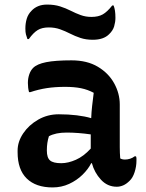

<svg xmlns="http://www.w3.org/2000/svg" viewBox="-20 -810 640 840"><path d="M504 -353V-166Q504 -153 504.5 -141Q505 -129 506 -117Q514 -112 527 -112Q538 -112 549 -115.5Q560 -119 569 -126H575Q577 -121 577 -117Q577 -113 577 -107Q577 -82 569 -57Q561 -32 547 -19Q533 -5 519 1Q505 7 491 7Q450 7 421.5 -24Q393 -55 382 -96H379Q366 -70 341 -45.5Q316 -21 282.5 -5.5Q249 10 210 10Q137 10 97 -29Q57 -68 57 -144V-151Q57 -190 81.5 -226.5Q106 -263 147 -286.5Q188 -310 237 -310Q279 -310 316 -305.5Q353 -301 379 -293Q380 -319 383 -346Q386 -373 390 -404Q364 -418 334.5 -424Q305 -430 265 -430Q221 -430 185 -424.5Q149 -419 113 -407H107Q102 -425 102 -447Q102 -467 108 -484.5Q114 -502 125 -513Q142 -530 182 -538Q222 -546 293 -546Q361 -546 408 -518Q455 -490 479.5 -445.5Q504 -401 504 -353ZM185 -151Q185 -120 199 -108Q213 -96 248 -96Q278 -96 312 -111Q346 -126 377 -160V-222Q349 -226 322.5 -228Q296 -230 272 -230Q247 -230 228 -226Q209 -222 194 -214Q185 -186 185 -153ZM380 -736Q410 -736 429.5 -747Q449 -758 471 -786H477Q481 -776 483 -763Q485 -750 485 -732Q485 -714 479.5 -695Q474 -676 457 -660Q433 -636 386 -636Q356 -636 332 -644Q308 -652 286.5 -663Q265 -674 242.5 -682Q220 -690 193 -690Q164 -690 145 -678.5Q126 -667 106 -639H100Q96 -650 93.5 -659.5Q91 -669 91 -685Q91 -708 97 -728Q103 -748 118 -763Q130 -776 147 -783Q164 -790 186 -790Q218 -790 243 -782Q268 -774 289.5 -763Q311 -752 333 -744Q355 -736 380 -736Z"/></svg>

Font: Recursive Mn Csl St SmB
Style: Regular
Weight: 600
Monospace: yes
Version: Version 1.079;hotconv 1.0.112;makeotfexe 2.5.65598; ttfautoh